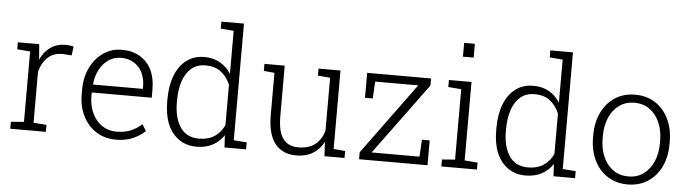

<svg xmlns="http://www.w3.org/2000/svg" viewBox="-48 -960 4186 1169"><g transform="rotate(5 2045.5 -376.0)"><path d="M177.7 -48.8 257.3 -42.5V0H39.6V-42.5L119.1 -48.8V-479L39.6 -485.4V-528.3H170.4L176.8 -447.8L177.2 -433.6Q199.7 -482.9 238.3 -510.5Q276.9 -538.1 330.6 -538.1Q361.8 -538.1 380.4 -531.2L373 -477.5L318.8 -481Q262.7 -482.4 227.1 -448.7Q191.4 -415 177.7 -359.4Z M684.6 10.3Q617.2 10.3 564.9 -22.9Q513.2 -56.2 483.9 -114.3Q454.6 -172.4 454.6 -248.5V-275.4Q454.6 -351.6 483.9 -410.6Q513.2 -470.2 563.2 -504.2Q613.3 -538.1 674.8 -538.1Q740.2 -538.1 786.1 -510.3Q881.3 -452.6 881.3 -313V-263.2H515.1L514.2 -241.7Q514.6 -183.6 536.1 -137.2Q557.6 -91.3 595.7 -64.9Q633.8 -38.6 684.6 -38.6Q734.4 -38.6 772.2 -54.4Q810.1 -70.3 838.9 -97.7L863.8 -57.6Q833 -28.3 789.3 -9Q745.6 10.3 684.6 10.3ZM518.1 -314.9 519 -312H822.8V-326.7Q822.8 -373 805.2 -410.2Q787.1 -446.8 754.2 -467.8Q721.2 -488.8 674.8 -488.8Q632.3 -488.8 599.1 -466.3Q565.4 -443.8 544.2 -404.3Q522.9 -364.7 518.1 -314.9Z M1178.7 10.3Q1115.7 10.3 1070.3 -22Q977.1 -88.4 977.1 -249.5V-259.8Q977.1 -345.2 1001 -406.7Q1024.9 -469.2 1070.6 -503.7Q1116.2 -538.1 1179.7 -538.1Q1234.9 -538.1 1275.6 -514.6Q1316.4 -491.2 1342.8 -449.2V-712.4L1263.2 -718.8V-761.7H1401.4V-48.8L1481 -42.5V0H1349.1L1344.7 -74.7Q1318.8 -34.7 1276.9 -12.2Q1234.9 10.3 1178.7 10.3ZM1189.5 -40Q1246.6 -40 1284.7 -65.9Q1322.8 -91.8 1342.8 -136.2V-382.8Q1323.7 -428.7 1287.1 -458.3Q1250.5 -487.8 1190.4 -487.8Q1139.6 -487.8 1105 -459Q1070.8 -430.2 1053.5 -378.9Q1036.1 -327.6 1036.1 -259.8V-249.5Q1036.1 -153.8 1074.5 -96.9Q1112.8 -40 1189.5 -40Z M1787.6 10.3Q1704.6 10.3 1658.4 -46.4Q1612.3 -103 1612.3 -222.2V-479L1546.9 -485.4V-528.3H1670.9V-221.2Q1670.9 -124.5 1702.6 -82.3Q1734.4 -40 1794.4 -40Q1862.3 -40 1900.4 -71.5Q1938.5 -103 1952.6 -156.2V-479L1877.4 -485.4V-528.3H2011.7V-48.8L2082.5 -42.5V0H1960L1955.1 -86.9Q1930.2 -40.5 1888.4 -15.1Q1846.7 10.3 1787.6 10.3Z M2536.6 -47.9 2542.5 -151.9H2589.8V0H2171.4V-42.5L2491.2 -479.5H2228L2222.2 -376H2174.8V-528.3H2565.4V-485.4L2244.1 -47.9Z M2747.1 -677.2V-761.7H2812.5V-677.2ZM2812.5 -528.3V-48.8L2892.1 -42.5V0H2674.3V-42.5L2753.9 -48.8V-479L2674.3 -485.4V-528.3Z M3189.5 10.3Q3126.5 10.3 3081.1 -22Q2987.8 -88.4 2987.8 -249.5V-259.8Q2987.8 -345.2 3011.7 -406.7Q3035.6 -469.2 3081.3 -503.7Q3127 -538.1 3190.4 -538.1Q3245.6 -538.1 3286.4 -514.6Q3327.1 -491.2 3353.5 -449.2V-712.4L3273.9 -718.8V-761.7H3412.1V-48.8L3491.7 -42.5V0H3359.9L3355.5 -74.7Q3329.6 -34.7 3287.6 -12.2Q3245.6 10.3 3189.5 10.3ZM3200.2 -40Q3257.3 -40 3295.4 -65.9Q3333.5 -91.8 3353.5 -136.2V-382.8Q3334.5 -428.7 3297.9 -458.3Q3261.2 -487.8 3201.2 -487.8Q3150.4 -487.8 3115.7 -459Q3081.5 -430.2 3064.2 -378.9Q3046.9 -327.6 3046.9 -259.8V-249.5Q3046.9 -153.8 3085.2 -96.9Q3123.5 -40 3200.2 -40Z M3813.5 10.3Q3741.7 10.3 3689.9 -23.9Q3637.2 -57.6 3608.2 -117.9Q3579.1 -178.2 3579.1 -255.9V-272Q3579.1 -349.6 3608.4 -409.7Q3637.2 -469.7 3689.7 -503.9Q3742.2 -538.1 3812.5 -538.1Q3883.8 -538.1 3936 -503.9Q3988.3 -469.7 4017.3 -409.9Q4046.4 -350.1 4046.4 -272V-255.9Q4046.4 -178.2 4017.6 -117.7Q3988.3 -57.6 3935.8 -23.7Q3883.3 10.3 3813.5 10.3ZM3813.5 -38.6Q3867.7 -38.6 3906.7 -67.4Q3945.8 -96.2 3966.8 -145.5Q3987.8 -194.8 3987.8 -255.9V-272Q3987.8 -333.5 3966.8 -381.8Q3945.8 -431.2 3906.5 -460Q3867.2 -488.8 3812.5 -488.8Q3757.8 -488.8 3718.8 -460Q3679.2 -431.2 3658.4 -381.8Q3637.7 -332.5 3637.7 -272V-255.9Q3637.7 -193.8 3658.7 -145.5Q3679.2 -96.7 3718.5 -67.6Q3757.8 -38.6 3813.5 -38.6Z"/></g></svg>

Font: Suwannaphum Light
Style: Regular
Weight: 300
Designer: Danh Hong
Version: Version 8.002; ttfautohint (v1.8.3)